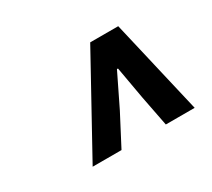

<svg xmlns="http://www.w3.org/2000/svg" viewBox="-86 -821 772 698"><g transform="rotate(-30 300.0 -472.0)"><path d="M128.9 -273.9 347.2 -669.9H464.8L557.1 -273.9H436L411.1 -401.9L387.2 -537.1H382.8L316.9 -401.9L250 -273.9Z"/></g></svg>

Font: Office Code Pro Bold Italic
Style: Regular
Weight: 700
Italic angle: -9°
Designer: Nathan Rutzky & Paul D. Hunt
Foundry: Adobe Systems Incorporated
Version: Version 1.004;PS 001.004;hotconv 1.0.70;makeotf.lib2.5.58329